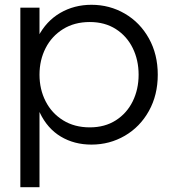

<svg xmlns="http://www.w3.org/2000/svg" viewBox="-20 -592 715 802"><path d="M362 -572Q438 -572 501.5 -535Q565 -498 602 -431.5Q639 -365 639 -280Q639 -195 602 -128.5Q565 -62 501.5 -25Q438 12 362 12Q290 12 234 -21.5Q178 -55 146.5 -121Q115 -187 115 -280H105Q105 -373 139 -438.5Q173 -504 231.5 -538Q290 -572 362 -572ZM355 -60Q418 -60 464 -89.5Q510 -119 534.5 -169Q559 -219 559 -280Q559 -341 534.5 -391Q510 -441 464 -470.5Q418 -500 355 -500Q291 -500 243.5 -470.5Q196 -441 170.5 -391Q145 -341 145 -280Q145 -219 170.5 -169Q196 -119 243.5 -89.5Q291 -60 355 -60ZM65 -560H145V-400L125 -280L145 -183V190H65Z"/></svg>

Font: TASA Explorer VF
Style: Regular
Weight: 400
Designer: Weizhong Zhang
Foundry: Local Remote
Version: Version 1.000;Glyphs 3.2 (3192)